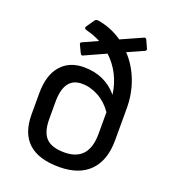

<svg xmlns="http://www.w3.org/2000/svg" viewBox="-130 -789 793 897"><g transform="rotate(20 266.0 -341.0)"><path d="M266.1 12.2Q62 12.2 62 -174.8V-279.8Q62 -369.6 103.5 -417.7Q145 -465.8 217.8 -465.8Q322.3 -465.8 386.2 -390.1Q371.6 -494.6 298.8 -563L192.9 -515.1Q185.5 -511.2 180.2 -522L162.1 -560.1Q158.7 -568.4 168 -571.8L241.2 -605Q209 -622.1 173.8 -630.9Q153.3 -635.7 161.1 -647.9L188 -687Q193.4 -695.8 209 -692.9Q273.9 -681.2 327.1 -644L434.1 -691.9Q441.4 -695.8 446.8 -685.1L463.9 -647Q467.3 -638.7 458 -634.8L377.9 -599.1Q422.4 -551.8 446.3 -488.3Q470.2 -424.8 470.2 -355V-194.8Q470.2 -94.7 417.7 -41.3Q365.2 12.2 266.1 12.2ZM147 -183.1Q147 -117.2 175.3 -88.6Q203.6 -60.1 266.1 -60.1Q387.2 -60.1 387.2 -196.8V-304.2Q358.9 -345.2 318.4 -367.7Q277.8 -390.1 234.9 -390.1Q147 -390.1 147 -268.1Z"/></g></svg>

Font: Sofia Sans
Style: Regular
Weight: 400
Designer: Botio Nikoltchev, Ani Petrova
Foundry: lettersoup
Version: Version 4.100